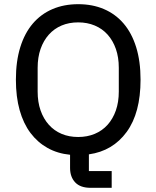

<svg xmlns="http://www.w3.org/2000/svg" viewBox="-20 -730 748 918"><path d="M514 168H413Q364 168 339.5 142Q315 116 315 73V10Q255 4 207.5 -22.5Q160 -49 126 -94Q92 -139 74 -203Q56 -267 56 -349Q56 -437 77 -504.5Q98 -572 137 -617.5Q176 -663 231 -686.5Q286 -710 354 -710Q422 -710 477 -686.5Q532 -663 571 -617.5Q610 -572 631 -504.5Q652 -437 652 -349Q652 -190 585.5 -99Q519 -8 405 8V88H514ZM354 -75Q397 -75 433 -90Q469 -105 494.5 -133.5Q520 -162 534 -202Q548 -242 548 -292V-406Q548 -456 534 -496Q520 -536 494.5 -564.5Q469 -593 433 -608Q397 -623 354 -623Q310 -623 274.5 -608Q239 -593 213.5 -564.5Q188 -536 174 -496Q160 -456 160 -406V-292Q160 -242 174 -202Q188 -162 213.5 -133.5Q239 -105 274.5 -90Q310 -75 354 -75Z"/></svg>

Font: IBM Plex Sans Hebrew Text
Style: Regular
Weight: 450
Designer: Mike Abbink, Paul van der Laan, Pieter van Rosmalen, Yanek Iontef
Foundry: Bold Monday
Version: Version 1.2